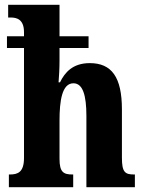

<svg xmlns="http://www.w3.org/2000/svg" viewBox="-20 -780 603 800"><path d="M17 0H285V-53H282C245 -53 228 -62 228 -118V-277C228 -359 238 -433 286 -433C325 -433 340 -383 340 -297V0H542V-53H539C501 -53 488 -62 488 -123V-324C488 -459 445 -517 354 -517C283 -517 250 -478 230 -437H224C226 -460 228 -495 228 -528V-580H349V-629H228V-760H14V-707H25C49 -707 80 -700 80 -646V-629H9V-580H80V-122C80 -62 54 -53 21 -53H17Z"/></svg>

Font: Noto Serif Thai ExtraCondensed ExtraBold
Style: Regular
Weight: 800
Width: 2
Designer: Monotype Design Team
Foundry: Monotype Imaging Inc.
Version: Version 2.002